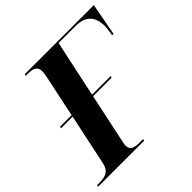

<svg xmlns="http://www.w3.org/2000/svg" viewBox="-209 -878 1043 1043"><g transform="rotate(-45 312.5 -357.0)"><path d="M-28 0H325L328 -10H306C259 -10 235 -18 235 -53C235 -59 236 -67 238 -75L300 -367H442L445 -377H302L372 -704H503C586 -704 617 -656 615 -588C615 -579 612 -555 608 -528H618L653 -714H122L120 -704H133C178 -704 201 -694 201 -658C201 -649 199 -634 196 -620L145 -377H56L54 -367H143L80 -70C69 -21 41 -10 -13 -10H-26Z"/></g></svg>

Font: Noto Serif Display
Style: Bold Italic
Weight: 700
Italic angle: -12°
Designer: Monotype Design Team
Foundry: Monotype Imaging Inc.
Version: Version 2.009